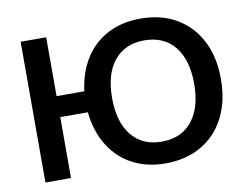

<svg xmlns="http://www.w3.org/2000/svg" viewBox="-78 -826 1230 947"><g transform="rotate(-10 537.0 -352.5)"><path d="M679 10Q585 10 513 -28.5Q441 -67 397.5 -138Q354 -209 344 -305H206V0H78V-705H206V-410H345Q357 -504 400.5 -572.5Q444 -641 515 -678Q586 -715 679 -715Q783 -715 859 -670.5Q935 -626 977 -545Q1019 -464 1019 -353Q1019 -242 977 -160.5Q935 -79 858.5 -34.5Q782 10 679 10ZM679 -99Q777 -99 831 -166Q885 -233 885 -353Q885 -473 831 -539.5Q777 -606 679 -606Q582 -606 528 -539.5Q474 -473 474 -353Q474 -233 528 -166Q582 -99 679 -99Z"/></g></svg>

Font: Mulish ExtraLight
Style: Regular
Weight: 200
Designer: Vernon Adams
Foundry: Vernon Adams
Version: Version 3.603